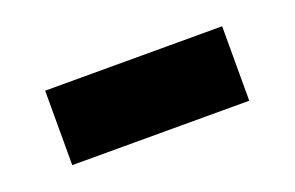

<svg xmlns="http://www.w3.org/2000/svg" viewBox="-35 -441 484 315"><g transform="rotate(-20 206.5 -284.0)"><path d="M52 -219V-349H361V-219Z"/></g></svg>

Font: Saira Expanded
Style: Bold
Weight: 700
Width: 7
Designer: Hector Gatti with collaboration of the Omnibus-Type team
Foundry: Omnibus-Type
Version: Version 1.100; ttfautohint (v1.8.3)